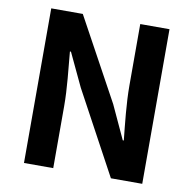

<svg xmlns="http://www.w3.org/2000/svg" viewBox="-82 -823 912 905"><g transform="rotate(10 374.5 -370.0)"><path d="M91 0H231V-297C231 -382 220 -475 213 -555H218L293 -396L507 0H657V-740H517V-445C517 -361 528 -263 536 -186H531L457 -346L242 -740H91Z"/></g></svg>

Font: Source Han Sans Old Style Bold
Style: Regular
Weight: 700
Designer: Ryoko NISHIZUKA (kana & ideographs); Paul D. Hunt (Latin, Greek & Cyrillic); Wenlong ZHANG (bopomofo); Sandoll Communica
Foundry: Adobe Systems Incorporated
Version: Version 1.004;PS 1.004;hotconv 1.0.81;makeotf.lib2.5.63406